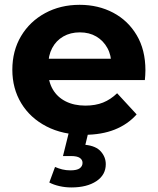

<svg xmlns="http://www.w3.org/2000/svg" viewBox="-20 -566 671 817"><path d="M338.7 7.6Q246.6 7.6 177.5 -28.2Q108.4 -64 70.4 -126.7Q32.5 -189.4 32.5 -269.2Q32.5 -349.8 69.6 -412.3Q106.8 -474.7 171.9 -510.1Q237 -545.5 318.9 -545.5Q398.1 -545.5 461.5 -512Q524.9 -478.5 561.8 -416.1Q598.8 -353.7 598.8 -266.8Q598.8 -257.8 598.1 -246.3Q597.4 -234.8 596.4 -225.2H159.1V-316.1H513.8L453.6 -288.9Q454.2 -330.6 436.9 -361.8Q419.7 -393.1 389.7 -410.7Q359.8 -428.3 319.7 -428.3Q279.7 -428.3 249.2 -410.7Q218.7 -393.1 202 -361.5Q185.3 -330 185.3 -287.1V-262.8Q185.3 -218.7 204.7 -185.6Q224.1 -152.4 259.8 -134.5Q295.5 -116.6 343.3 -116.6Q386.1 -116.6 418.5 -129.6Q450.8 -142.6 478.4 -169.2L561.4 -79.2Q523.8 -36.8 468.1 -14.6Q412.3 7.6 338.7 7.6ZM283.6 231.6Q257.4 231.6 232.7 225.9Q208 220.2 189.8 210.6L214.2 144.4Q228.8 150.9 244.9 154.9Q261 158.9 279.6 158.9Q307.4 158.9 319.3 150.1Q331.2 141.2 331.2 127Q331.2 113.8 319.6 105.9Q308 98 281.8 98H248L274.4 -8.2H357.2L343.2 50.2Q388.4 55 409.2 78.7Q430.1 102.4 430.1 132.6Q430.1 178.4 389.9 205Q349.7 231.6 283.6 231.6Z"/></svg>

Font: Montserrat Thin
Style: Regular
Weight: 100
Designer: Julieta Ulanovsky
Foundry: Julieta Ulanovsky
Version: Version 9.000